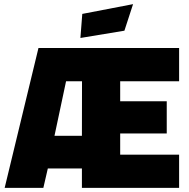

<svg xmlns="http://www.w3.org/2000/svg" viewBox="-20 -912 917 932"><path d="M2.6 0 166.7 -678.9H849.4V-517.6H563.4V-420.5H789.4V-264.1H563.4V-161.3H849.4V0H377.6V-94.4H212.2L190.4 0ZM244.5 -252.9H377.6L378.1 -517.6H300.7ZM370.3 -727.7 379.4 -844.5 625.9 -891.9 583.9 -763Z"/></svg>

Font: TitilliumWeb ExtraLight
Style: Regular
Weight: 400
Designer: Mohamed Gaber, Accademia di Belle Arti di Urbino and others
Foundry: Kief Type Foundry, Accademia di Belle Arti di Urbino and others
Version: Version 3.000; ttfautohint (v1.8.2)